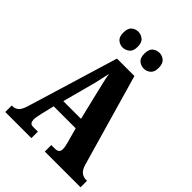

<svg xmlns="http://www.w3.org/2000/svg" viewBox="-258 -1048 1174 1174"><g transform="rotate(45 328.5 -461.5)"><path d="M6 0V-56H11Q33 -56 50 -69.5Q67 -83 80 -127L258 -714H409L580 -118Q590 -84 607.5 -70Q625 -56 648 -56H657V0H348V-56H382Q395 -56 405.5 -63Q416 -70 416 -89Q416 -102 412.5 -117Q409 -132 407 -140L381 -234H191L172 -156Q170 -144 165.5 -124.5Q161 -105 161 -91Q161 -75 167.5 -65.5Q174 -56 192 -56H232V0ZM210 -298H363L317 -489Q310 -520 302.5 -551Q295 -582 290 -614Q283 -583 276.5 -552Q270 -521 262 -492ZM418 -786Q393 -786 374 -801.5Q355 -817 355 -854Q355 -892 374 -907.5Q393 -923 418 -923Q440 -923 459.5 -907.5Q479 -892 479 -854Q479 -817 459.5 -801.5Q440 -786 418 -786ZM234 -786Q211 -786 192 -801.5Q173 -817 173 -854Q173 -892 192 -907.5Q211 -923 234 -923Q257 -923 277 -907.5Q297 -892 297 -854Q297 -817 277 -801.5Q257 -786 234 -786Z"/></g></svg>

Font: Noto Serif ExtraCondensed Black
Style: Regular
Weight: 900
Width: 2
Designer: Monotype Design Team
Foundry: Monotype Imaging Inc.
Version: Version 2.015; ttfautohint (v1.8.4.7-5d5b)